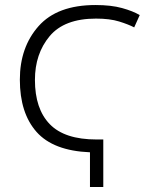

<svg xmlns="http://www.w3.org/2000/svg" viewBox="-20 -745 640 764"><path d="M391 -1V-190H364Q237 -190 178 -251Q119 -312 119 -427Q119 -531 177.5 -601Q236 -671 362 -671Q417 -671 454 -659.5Q491 -648 514 -636L536 -685Q509 -701 465.5 -713Q422 -725 360 -725Q208 -725 133.5 -641Q59 -557 59 -428Q59 -295 125.5 -220Q192 -145 338 -139V-1Z"/></svg>

Font: Noto Sans Mono UI Light
Style: Regular
Weight: 300
Designer: Monotype Design team
Foundry: Monotype Imaging Inc.
Version: 1.000